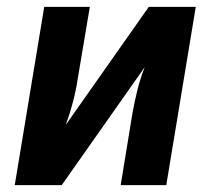

<svg xmlns="http://www.w3.org/2000/svg" viewBox="-20 -540 640 560"><path d="M23 0 109 -520H242L207 -312Q202 -278 193 -243.5Q184 -209 172 -176L414 -520H551L465 0H332L366 -208Q372 -242 380.5 -276.5Q389 -311 402 -344L160 0Z"/></svg>

Font: Iosevka XBd Ex Obl
Style: Regular
Weight: 800
Width: 7
Italic angle: -9°
Monospace: yes
Designer: Belleve Invis
Foundry: Belleve Invis
Version: Version 32.5.0; ttfautohint (v1.8.4)